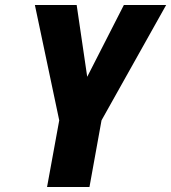

<svg xmlns="http://www.w3.org/2000/svg" viewBox="-20 -745 682 765"><path d="M216 -265.5 119 -725H285.5L327.5 -439L473.5 -725H642L384.5 -265.5L336.5 0H167.5Z"/></svg>

Font: JuliaMono ExtraBoldItalic
Style: Regular
Weight: 800
Italic angle: -9°
Monospace: yes
Designer: cormullion
Foundry: corm
Version: Version 0.049; ttfautohint (v1.8.4)